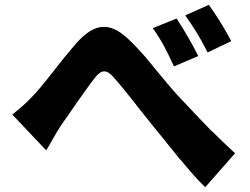

<svg xmlns="http://www.w3.org/2000/svg" viewBox="-20 -770 1040 798"><path d="M941 -599C919 -643 879 -707 848 -750L750 -706C787 -653 808 -621 843 -552L941 -599ZM804 -537C782 -582 744 -648 714 -693L615 -653C654 -598 671 -563 703 -494L804 -537ZM957 -133C924 -163 894 -192 866 -220L858 -227C807 -279 763 -327 720 -372C690 -404 655 -448 618 -492L612 -500L605 -508C601 -512 598 -517 594 -521L588 -529C563 -557 539 -584 514 -607C437 -680 373 -676 297 -590C283 -574 269 -557 255 -540L248 -532C200 -472 153 -409 121 -376C89 -341 64 -320 31 -294L172 -145C191 -175 211 -215 235 -251C251 -274 272 -303 293 -334L299 -343C327 -382 354 -421 374 -446C400 -480 422 -484 452 -449C478 -420 511 -379 545 -336L551 -327C552 -326 554 -325 555 -323L561 -315C567 -308 572 -301 578 -294L585 -285C600 -266 616 -247 630 -229C649 -207 668 -182 688 -157L695 -149C705 -136 716 -123 727 -109L734 -102C767 -62 800 -23 833 8L957 -133Z"/></svg>

Font: Glow Sans SC Normal ExtraBold
Style: Regular
Weight: 800
Designer: Ryoko NISHIZUKA (kana, bopomofo & ideographs); Paul D. Hunt (Latin, Greek & Cyrillic); Sandoll Communications, Soo-young
Version: Version 0.93